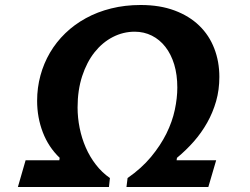

<svg xmlns="http://www.w3.org/2000/svg" viewBox="-20 -745 996 765"><path d="M483.9 0 488.3 -35.6Q543.9 -74.2 581.8 -119.9Q619.6 -165.5 643.1 -212.9Q666.5 -260.3 676.5 -307.4Q686.5 -354.5 686.5 -396Q686.5 -447.3 674.1 -488.3Q661.6 -529.3 638.9 -558.3Q616.2 -587.4 585 -603Q553.7 -618.7 516.6 -618.7Q470.7 -618.7 429.4 -597.4Q388.2 -576.2 356.9 -536.9Q325.7 -497.6 307.4 -441.7Q289.1 -385.7 289.1 -316.9Q289.1 -275.9 297.4 -234.9Q305.7 -193.8 321.8 -157Q337.9 -120.1 362.1 -88.9Q386.2 -57.6 418 -35.6L414.1 0H51.3L82 -106.4H216.3L217.8 -116.2Q173.3 -158.7 150.6 -217.8Q127.9 -276.9 127.9 -343.3Q127.9 -395.5 141.1 -444.1Q154.3 -492.7 179.2 -535.2Q204.1 -577.6 240.2 -612.5Q276.4 -647.5 322.3 -672.6Q368.2 -697.8 423.1 -711.4Q478 -725.1 540.5 -725.1Q617.2 -725.1 675.8 -703.1Q734.4 -681.2 773.9 -642.8Q813.5 -604.5 833.7 -552Q854 -499.5 854 -438.5Q854 -387.2 841.1 -341.8Q828.1 -296.4 805.4 -256.1Q782.7 -215.8 752 -180.9Q721.2 -146 685.1 -116.2L683.6 -106.4H841.3L810.1 0Z"/></svg>

Font: Proza Libre
Style: Bold Italic
Weight: 700
Designer: Jasper de Waard
Foundry: Jasper de Waard
Version: Version 1.000; ttfautohint (v1.4.1.8-43bc)